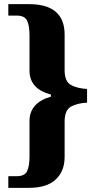

<svg xmlns="http://www.w3.org/2000/svg" viewBox="-20 -780 459 924"><path d="M20 124H120Q205 124 248 84Q291 44 291 -25V-195Q291 -251 322.5 -267.5Q354 -284 399 -286V-352Q354 -354 322.5 -370.5Q291 -387 291 -442V-613Q291 -760 120 -760H20V-705H60Q99 -705 110.5 -680.5Q122 -656 122 -610V-440Q122 -352 225 -325V-315Q122 -285 122 -198V-27Q122 19 110.5 43.5Q99 68 60 68H20Z"/></svg>

Font: Noto Serif SemiCondensed Extra
Style: Regular
Weight: 800
Width: 4
Designer: Monotype Design Team
Foundry: Monotype Imaging Inc.
Version: Version 1.002